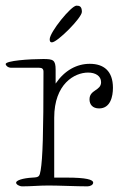

<svg xmlns="http://www.w3.org/2000/svg" viewBox="-26 -660 441 680"><path d="M374 -349C374 -409 341 -434 292 -434C246 -434 203 -411 171 -364V-413C171 -448 162 -451 127 -451C78 -451 -6 -445 -6 -433C-6 -429 1 -420 14 -420H113C123 -420 128 -416 128 -406C128 -183 125 -99 118 -57C114 -35 113 -32 89 -31C54 -29 31 -21 31 -13C31 -7 42 0 53 0C86 0 111 -3 146 -3C181 -3 247 0 284 0C293 0 304 -5 304 -13C304 -24 279 -31 210 -31H166V-243C166 -363 238 -403 286 -403C312 -403 332 -391 332 -369C332 -338 291 -343 291 -308C291 -290 302 -276 325 -276C365 -276 374 -318 374 -349ZM264 -618C264 -637 256 -640 245 -640C226 -640 150 -546 150 -521C150 -512 153 -510 158 -510C177 -510 264 -597 264 -618Z"/></svg>

Font: Life Savers
Style: Regular
Weight: 400
Designer: Pablo Impallari, Rodrigo Fuenzalida, Brenda Gallo
Foundry: Pablo Impallari, Rodrigo Fuenzalida, Brenda Gallo
Version: Version 3.000